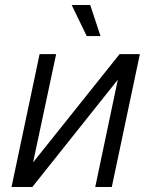

<svg xmlns="http://www.w3.org/2000/svg" viewBox="-20 -746 603 766"><path d="M326 -602H381L340 -726H266ZM26 0H109L450 -428L360 0H426L538 -530H457L112 -98L204 -530H138Z"/></svg>

Font: Geist Light
Style: Italic
Weight: 300
Italic angle: -12°
Designer: Basement.studio, Andrés Briganti, Mateo Zaragoza
Foundry: Basement.studio, Vercel, Andrés Briganti, Guido Ferreyra, Mateo Zaragoza
Version: Version 1.500